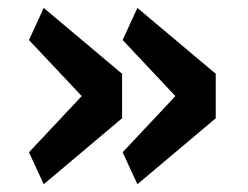

<svg xmlns="http://www.w3.org/2000/svg" viewBox="-20 -519 640 495"><path d="M92.7 -44 294.7 -214.1V-328.8L92.7 -498.6L54.7 -415.8L190.7 -271.3L54.7 -126.4ZM296.2 -126.4 334.2 -44 536.2 -214.1V-328.8L334.2 -498.6L296.2 -415.8L432.2 -271.3Z"/></svg>

Font: Margiela Mono SemiBold
Style: Regular
Weight: 600
Designer: Mike Abbink, Paul van der Laan, Pieter van Rosmalen
Foundry: Bold Monday
Version: Version 2.003 2021